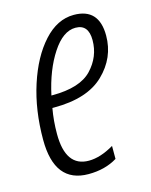

<svg xmlns="http://www.w3.org/2000/svg" viewBox="-90 -601 528 671"><g transform="rotate(-15 174.0 -265.5)"><path d="M252 -17V-64Q203 -35 161 -35Q77 -35 77 -154Q77 -202 85 -246H92Q212 -246 272 -304Q332 -362 332 -442Q332 -541 241 -541Q181 -541 132 -487Q83 -433 54 -343.5Q25 -254 25 -147Q25 10 148 10Q208 10 252 -17ZM235 -496Q282 -496 282 -439Q282 -379 239.5 -334Q197 -289 97 -289H93Q112 -377 151 -436.5Q190 -496 235 -496Z"/></g></svg>

Font: Noto Sans Display Condensed Light
Style: Italic
Weight: 300
Width: 3
Designer: Monotype Design team
Foundry: Monotype Imaging Inc.
Version: 1.000